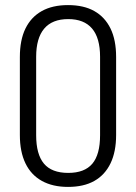

<svg xmlns="http://www.w3.org/2000/svg" viewBox="-20 -727 535 754"><path d="M247 7Q187 7 144.5 -16.5Q102 -40 80 -85.5Q58 -131 58 -197V-503Q58 -570 80 -615Q102 -660 144 -683.5Q186 -707 247 -707Q309 -707 350.5 -683.5Q392 -660 414 -615Q436 -570 436 -503V-197Q436 -131 414 -85.5Q392 -40 350.5 -16.5Q309 7 247 7ZM248 -48Q312 -48 342.5 -84Q373 -120 373 -196V-504Q373 -578 341.5 -615Q310 -652 248 -652Q185 -652 153.5 -614.5Q122 -577 122 -504V-196Q122 -121 152.5 -84.5Q183 -48 248 -48Z"/></svg>

Font: Pathway Extreme Condensed ExtraLight
Style: Regular
Weight: 250
Width: 3
Version: Version 1.001;gftools[0.9.26]